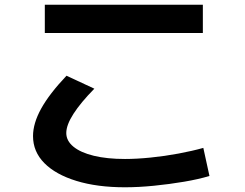

<svg xmlns="http://www.w3.org/2000/svg" viewBox="-20 -752 1040 814"><path d="M510 42Q392 42 304 15Q216 -12 168 -60.5Q120 -109 120 -175Q120 -229 154.5 -291.5Q189 -354 262 -431L380 -376Q322 -317 291.5 -269.5Q261 -222 261 -188Q261 -155 291.5 -130Q322 -105 378 -91.5Q434 -78 510 -78Q559 -78 618.5 -84Q678 -90 737 -101Q796 -112 842 -125L868 -6Q822 8 760 18.5Q698 29 632.5 35.5Q567 42 510 42ZM170 -612V-732H840V-612Z"/></svg>

Font: M PLUS 1
Style: Bold
Weight: 700
Designer: Coji Morishita
Foundry: UNDERFOREST DESIGN
Version: Version 1.001